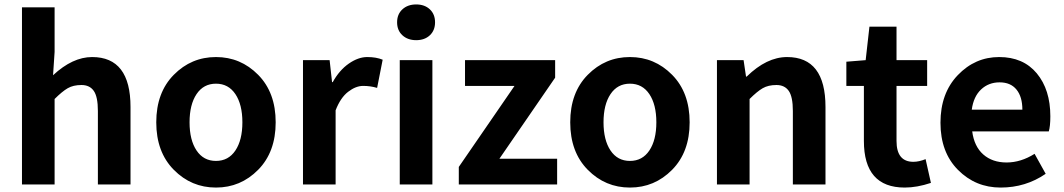

<svg xmlns="http://www.w3.org/2000/svg" viewBox="-20 -831 4794 865"><path d="M79 0V-798H226V-597L219 -492Q307 -574 395 -574Q568 -574 568 -349V0H421V-331Q421 -395 402.5 -421.5Q384 -448 347 -448Q310 -448 285 -433.5Q260 -419 226 -385V0Z M1143 -66Q1064 14 953 14Q842 14 763 -66Q684 -146 684 -280Q684 -414 763 -494Q842 -574 953 -574Q1064 -574 1143 -494Q1222 -414 1222 -280Q1222 -146 1143 -66ZM865.5 -153Q897 -106 953 -106Q1009 -106 1040.5 -153Q1072 -200 1072 -280Q1072 -360 1040.5 -407Q1009 -454 953 -454Q897 -454 865.5 -407Q834 -360 834 -280Q834 -200 865.5 -153Z M1345 0V-560H1465L1476 -461H1479Q1509 -515 1551.5 -544.5Q1594 -574 1634.5 -574Q1675 -574 1704 -562L1679 -435Q1649 -444 1616 -444Q1583 -444 1548.5 -417.5Q1514 -391 1492 -334V0Z M1781 0V-560H1928V0ZM1916.5 -672Q1893 -650 1855 -650Q1817 -650 1793 -672Q1769 -694 1769 -730.5Q1769 -767 1793 -789Q1817 -811 1855 -811Q1893 -811 1916.5 -789Q1940 -767 1940 -730.5Q1940 -694 1916.5 -672Z M2047 0V-79L2298 -444H2075V-560H2481V-481L2230 -116H2490V0Z M3008 -66Q2929 14 2818 14Q2707 14 2628 -66Q2549 -146 2549 -280Q2549 -414 2628 -494Q2707 -574 2818 -574Q2929 -574 3008 -494Q3087 -414 3087 -280Q3087 -146 3008 -66ZM2730.5 -153Q2762 -106 2818 -106Q2874 -106 2905.5 -153Q2937 -200 2937 -280Q2937 -360 2905.5 -407Q2874 -454 2818 -454Q2762 -454 2730.5 -407Q2699 -360 2699 -280Q2699 -200 2730.5 -153Z M3210 0V-560H3330L3341 -486H3344Q3434 -574 3526 -574Q3699 -574 3699 -349V0H3552V-331Q3552 -395 3533.5 -421.5Q3515 -448 3478 -448Q3441 -448 3416 -433.5Q3391 -419 3357 -385V0Z M4056 14Q3872 14 3872 -196V-444H3793V-553L3880 -560L3897 -711H4019V-560H4157V-444H4019V-196Q4019 -102 4095 -102Q4120 -102 4150 -114L4174 -7Q4111 14 4056 14Z M4691 -48Q4601 14 4488 14Q4375 14 4296 -65.5Q4217 -145 4217 -278Q4217 -411 4295 -492.5Q4373 -574 4481.5 -574Q4590 -574 4651 -500.5Q4712 -427 4712 -307Q4712 -262 4705 -239H4360Q4369 -171 4410 -135Q4451 -99 4515 -99Q4579 -99 4641 -138ZM4358 -337H4586Q4586 -395 4559.5 -427.5Q4533 -460 4483.5 -460Q4434 -460 4400 -428Q4366 -396 4358 -337Z"/></svg>

Font: Swei Fan Sans CJK TC
Style: Bold
Weight: 700
Version: Version 2.130